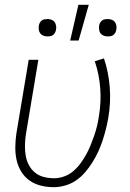

<svg xmlns="http://www.w3.org/2000/svg" viewBox="-20 -768 540 796"><path d="M203 8Q175 8 149 1.5Q123 -5 102 -20Q81 -35 67.5 -57.5Q54 -80 48.5 -106Q43 -132 43.5 -160Q44 -188 48 -215L99 -520H139L87 -209Q84 -188 83.5 -166Q83 -144 86.5 -123Q90 -102 99.5 -84Q109 -66 124.5 -53Q140 -40 161 -34.5Q182 -29 204 -29Q224 -29 244.5 -36Q265 -43 282 -57Q299 -71 312.5 -89Q326 -107 336.5 -126Q347 -145 355 -164.5Q363 -184 370 -204Q377 -224 382 -244.5Q387 -265 390 -286Q400 -345 395.5 -403Q391 -461 373 -514L411 -526Q430 -469 435 -406.5Q440 -344 429 -280Q425 -256 419 -232.5Q413 -209 405.5 -186Q398 -163 387.5 -140Q377 -117 363.5 -95.5Q350 -74 333.5 -54.5Q317 -35 296 -20.5Q275 -6 250.5 1Q226 8 203 8ZM427 -617Q418 -617 410 -620Q402 -623 397 -629.5Q392 -636 391 -644.5Q390 -653 391 -662Q392 -668 395 -673.5Q398 -679 403 -683Q408 -687 414.5 -688Q421 -689 427 -689Q436 -689 444 -686Q452 -683 456.5 -676.5Q461 -670 462.5 -661.5Q464 -653 462 -644Q461 -638 458 -632.5Q455 -627 450 -623Q445 -619 439 -618Q433 -617 427 -617ZM177 -617Q168 -617 160 -620Q152 -623 147 -629.5Q142 -636 141 -644.5Q140 -653 141 -662Q142 -668 145 -673.5Q148 -679 153 -683Q158 -687 164.5 -688Q171 -689 177 -689Q186 -689 194 -686Q202 -683 206.5 -676.5Q211 -670 212.5 -661.5Q214 -653 212 -644Q211 -638 208 -632.5Q205 -627 200 -623Q195 -619 189 -618Q183 -617 177 -617ZM271 -600 305 -748H348L306 -600Z"/></svg>

Font: Iosevka Extralight
Style: Italic
Weight: 200
Italic angle: -9°
Monospace: yes
Designer: Belleve Invis
Foundry: Belleve Invis
Version: Version 32.5.0; ttfautohint (v1.8.4)